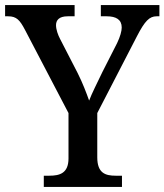

<svg xmlns="http://www.w3.org/2000/svg" viewBox="-23 -734 646 754"><path d="M149 0H456V-44H431C391 -44 359 -54 359 -116V-290L515 -592C546 -652 564 -670 592 -670H603V-714H373V-670H396C433 -670 455 -657 455 -626C455 -612 449 -590 437 -565L379 -451C359 -409 338 -368 327 -339C316 -370 302 -407 282 -447L213 -581C205 -596 197 -618 197 -635C197 -654 208 -670 243 -670H270V-714H-3V-670H9C42 -670 55 -655 75 -617L246 -290V-112C246 -54 212 -44 171 -44H149Z"/></svg>

Font: Noto Serif SemiCondensed Medium
Style: Regular
Weight: 500
Width: 4
Designer: Monotype Design Team
Foundry: Monotype Imaging Inc.
Version: Version 2.014